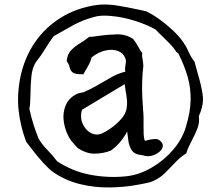

<svg xmlns="http://www.w3.org/2000/svg" viewBox="-20 -791 983 844"><path d="M854 -281Q858 -253 848 -227Q838 -201 824 -175Q817 -161 810 -146.5Q803 -132 799 -117Q773 -101 751 -77.5Q729 -54 706.5 -31.5Q684 -9 653 5Q642 10 625 13.5Q608 17 592 20Q530 32 462.5 33Q395 34 330.5 18Q266 2 213 -35Q193 -50 169 -76.5Q145 -103 125 -129Q105 -155 95 -168Q70 -234 62 -304.5Q54 -375 70 -454Q88 -538 133 -604Q178 -670 247 -713Q316 -756 404 -769Q448 -775 502.5 -765.5Q557 -756 611 -744Q614 -743 617 -742.5Q620 -742 623 -741Q652 -727 682.5 -705Q713 -683 740.5 -657Q768 -631 786 -605Q800 -585 809.5 -562.5Q819 -540 835 -520Q838 -507 842 -494.5Q846 -482 849 -469Q863 -423 870.5 -377.5Q878 -332 854 -281ZM797 -233Q817 -298 818 -351Q819 -404 805 -453Q791 -502 765 -554Q764 -558 759 -560Q754 -562 753 -566Q743 -582 726 -599.5Q709 -617 692 -633Q675 -649 664 -661Q628 -682 573 -699.5Q518 -717 465 -721Q448 -723 427.5 -722Q407 -721 392 -716Q343 -703 299.5 -679Q256 -655 216 -632Q197 -607 179 -577Q161 -547 141 -522Q122 -497 118 -455.5Q114 -414 114 -377Q113 -357 112.5 -340.5Q112 -324 109 -314Q117 -276 127.5 -243Q138 -210 150 -181Q167 -153 189.5 -130.5Q212 -108 231 -82Q300 -37 378.5 -22.5Q457 -8 534 -16Q591 -22 645.5 -53.5Q700 -85 740.5 -132Q781 -179 797 -233ZM684 -172Q698 -160 695.5 -147Q693 -134 680.5 -123.5Q668 -113 650.5 -107.5Q633 -102 617 -106Q607 -109 591 -111Q569 -115 558.5 -131.5Q548 -148 544.5 -170.5Q541 -193 539 -213Q526 -188 508 -166.5Q490 -145 467 -129Q434 -116 397 -115.5Q360 -115 322 -140Q321 -141 313.5 -149Q306 -157 299 -165.5Q292 -174 291 -175Q269 -208 261.5 -249Q254 -290 268 -326Q282 -362 322 -380Q328 -382 335 -383Q342 -384 348 -386Q379 -399 409.5 -417Q440 -435 470.5 -452Q501 -469 531 -476Q529 -486 530 -493.5Q531 -501 532 -508Q533 -514 533.5 -518.5Q534 -523 533 -528Q525 -556 501 -566Q477 -576 445.5 -569.5Q414 -563 383 -539Q377 -517 366.5 -499.5Q356 -482 346 -464Q343 -464 339.5 -464.5Q336 -465 332 -465Q323 -465 314.5 -466.5Q306 -468 299 -473Q289 -481 286 -495.5Q283 -510 273 -522Q276 -553 293 -570.5Q310 -588 332 -601Q354 -614 372 -629Q382 -629 394 -630.5Q406 -632 418 -634Q454 -639 493.5 -640Q533 -641 565 -620Q579 -603 587.5 -586Q596 -569 606 -557Q604 -552 604.5 -545Q605 -538 607 -529Q608 -520 609.5 -510.5Q611 -501 609 -490Q606 -467 605 -433Q604 -399 605.5 -365Q607 -331 609 -308Q611 -290 611 -272Q611 -254 611 -238Q611 -217 611.5 -200Q612 -183 617 -172Q621 -173 625 -174Q629 -175 633 -176Q647 -179 660.5 -180Q674 -181 684 -172ZM536 -311Q540 -332 538 -352.5Q536 -373 532 -393Q531 -400 530 -407Q529 -414 528 -421Q482 -393 434.5 -365Q387 -337 340 -308Q331 -276 343 -248Q355 -220 378.5 -207Q402 -194 427 -204Q444 -211 467.5 -227.5Q491 -244 511 -266Q531 -288 536 -311Z"/></svg>

Font: Yuji Mai
Style: Regular
Weight: 400
Designer: Kataoka Yuji
Foundry: Kinuta Font Factory
Version: Version 3.002